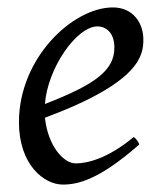

<svg xmlns="http://www.w3.org/2000/svg" viewBox="-20 -477 433 517"><path d="M288 -349C288 -288 238 -250 101 -197C108 -293 186 -406 243 -406C261 -406 288 -393 288 -349ZM284 -457C176 -457 31 -321 31 -148C31 -33 99 20 149 20C190 20 247 7 355 -88C354 -92 348 -103 340 -108C270 -50 215 -37 184 -37C151 -37 109 -84 101 -160C359 -256 366 -329 366 -371C366 -414 339 -457 284 -457Z"/></svg>

Font: Temporarium
Style: Italic
Weight: 400
Italic angle: -7°
Version: Version 1.1